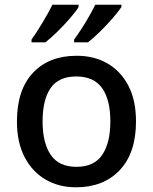

<svg xmlns="http://www.w3.org/2000/svg" viewBox="-20 -786 649 816"><path d="M558 -270Q558 -136 489 -63Q420 10 303 10Q230 10 173.5 -23Q117 -56 84.5 -118.5Q52 -181 52 -270Q52 -404 120 -476.5Q188 -549 306 -549Q380 -549 436.5 -516.5Q493 -484 525.5 -422Q558 -360 558 -270ZM161 -270Q161 -179 195.5 -128Q230 -77 305 -77Q380 -77 414.5 -128Q449 -179 449 -270Q449 -362 414 -411.5Q379 -461 304 -461Q229 -461 195 -411.5Q161 -362 161 -270ZM496 -756Q485 -739 460 -710Q435 -681 406 -652.5Q377 -624 354 -606H295V-618Q309 -637 326 -663Q343 -689 358.5 -716.5Q374 -744 385 -766H496ZM314 -756Q304 -739 279 -710Q254 -681 225 -652.5Q196 -624 173 -606H114V-618Q135 -647 160.5 -689.5Q186 -732 203 -766H314Z"/></svg>

Font: Noto Sans Tamil Medium
Style: Regular
Weight: 500
Designer: Jelle Bosma - Monotype Design Team
Foundry: Monotype Imaging Inc.
Version: Version 2.004; ttfautohint (v1.8.4.7-5d5b)